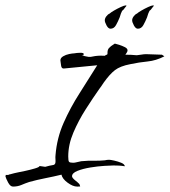

<svg xmlns="http://www.w3.org/2000/svg" viewBox="-39 -628 627 709"><path d="M9 61Q-1 61 -9 46Q-17 31 -19 23L-18 21V18H-8Q-6 16 -4 16H-3Q8 13 14 11.5Q20 10 30 8Q36 7 54.5 3Q73 -1 90 -6Q107 -11 107 -15L128 -12Q136 -14 143.5 -16Q151 -18 159 -19Q167 -21 166 -35.5Q165 -50 166 -55Q171 -118 196 -174.5Q221 -231 255 -284Q289 -337 320 -387L197 -375Q188 -374 186.5 -386.5Q185 -399 184 -405Q184 -414 194 -420Q204 -426 216.5 -428.5Q229 -431 235 -431Q240 -432 245.5 -432.5Q251 -433 256 -433Q258 -433 261 -433Q264 -433 266 -432H269L270 -424L263 -422Q271 -422 280 -419.5Q289 -417 296 -418Q316 -422 322 -422Q330 -423 348 -422Q350 -424 353 -425Q356 -426 357 -427Q358 -428 358 -432V-435Q358 -439 359.5 -444Q361 -449 367 -454Q371 -458 376 -461Q381 -464 385 -467Q390 -466 401 -462.5Q412 -459 422 -454Q432 -449 432 -442Q432 -438 429 -433.5Q426 -429 424 -426Q435 -426 445.5 -425.5Q456 -425 466 -424Q469 -424 481 -426Q493 -428 500 -428Q515 -428 529.5 -427Q544 -426 559 -426L568 -420Q537 -404 506 -401Q475 -398 442 -391Q405 -384 385.5 -369Q366 -354 344 -323Q340 -317 336 -311Q332 -305 328 -300Q304 -266 277.5 -224.5Q251 -183 232 -138.5Q213 -94 213 -50Q213 -34 216 -30.5Q219 -27 231 -27Q237 -27 244.5 -29Q252 -31 258 -32Q261 -33 266 -33Q286 -35 307 -34.5Q328 -34 348 -36Q352 -37 356 -37.5Q360 -38 364 -38Q369 -38 382.5 -35Q396 -32 408.5 -27Q421 -22 422 -14Q410 -16 400 -16.5Q390 -17 380 -17Q371 -17 346.5 -15.5Q322 -14 294.5 -9.5Q267 -5 247 3Q227 11 227 23Q227 29 241 40L246 44Q251 48 253.5 51Q256 54 257 61Q252 60 250 61H246Q230 61 210.5 46.5Q191 32 188 17Q159 24 128.5 30Q98 36 69 44Q54 49 40 55Q26 61 9 61ZM470 -522Q462 -522 455.5 -534Q449 -546 449 -553Q449 -560 454.5 -567.5Q460 -575 467 -578Q471 -582 483 -589Q495 -596 508 -602Q521 -608 526 -608H527Q529 -608 529 -607Q529 -606 528 -605Q527 -604 525 -601.5Q523 -599 520 -595Q519 -593 516.5 -591Q514 -589 513 -588Q511 -584 508.5 -578Q506 -572 504 -564Q498 -549 490.5 -535.5Q483 -522 470 -522ZM369 -522Q361 -522 354.5 -534Q348 -546 348 -553Q348 -560 353.5 -567.5Q359 -575 366 -578Q370 -582 382 -589Q394 -596 407 -602Q420 -608 425 -608H426Q428 -608 428 -607Q428 -606 427 -605Q426 -604 424 -601.5Q422 -599 419 -595Q418 -593 415.5 -591Q413 -589 412 -588Q410 -584 407.5 -578Q405 -572 403 -564Q397 -549 389.5 -535.5Q382 -522 369 -522Z"/></svg>

Font: Qwitcher Grypen
Style: Bold
Weight: 700
Designer: Robert E. Leuschke
Foundry: Robert E. Leuschke
Version: Version 1.100; ttfautohint (v1.8.3)